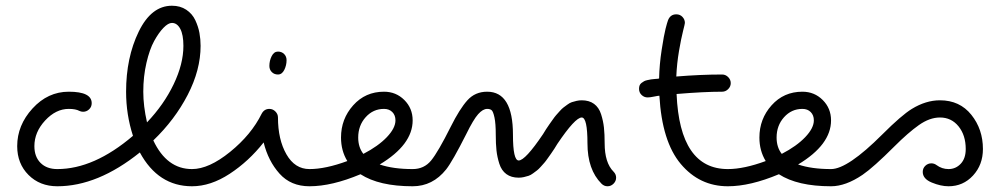

<svg xmlns="http://www.w3.org/2000/svg" viewBox="-20 -650 3490 670"><path d="M620 -490Q620 -529 609 -549.5Q598 -570 580 -570Q567 -570 550.5 -553Q534 -536 518 -507Q502 -478 491 -430.5Q480 -383 480 -330Q480 -280 493 -223Q552 -285 586 -356Q620 -427 620 -490ZM300 -290Q300 -277 291 -268.5Q282 -260 270 -260Q263 -260 257 -263Q244 -270 220 -270Q175 -270 137.5 -229.5Q100 -189 100 -140Q100 -103 121.5 -81.5Q143 -60 180 -60Q308 -60 444 -176Q420 -250 420 -330Q420 -449 464 -539.5Q508 -630 580 -630Q609 -630 630 -616Q651 -602 661.5 -579.5Q672 -557 676 -535Q680 -513 680 -490Q680 -406 635 -319Q590 -232 515 -160Q562 -60 650 -60Q662 -60 671 -51Q680 -42 680 -30Q680 -18 671 -9Q662 0 650 0Q532 0 468 -118Q321 0 180 0Q119 0 79.5 -39.5Q40 -79 40 -140Q40 -213 93.5 -271.5Q147 -330 220 -330Q300 -330 300 -290Z M950 -470Q963 -470 971.5 -461.5Q980 -453 980 -440Q980 -422 972 -406Q964 -390 950 -390Q937 -390 928.5 -398.5Q920 -407 920 -420Q920 -438 928 -454Q936 -470 950 -470ZM1060 0Q995 0 955.5 -44Q916 -88 900 -153Q848 -87 781.5 -43.5Q715 0 650 0Q638 0 629 -9Q620 -18 620 -30Q620 -42 629 -51Q638 -60 650 -60Q709 -60 783 -120Q857 -180 893 -253Q902 -270 920 -270Q932 -270 941 -261Q950 -252 950 -240Q950 -163 979.5 -111.5Q1009 -60 1060 -60Q1072 -60 1081 -51Q1090 -42 1090 -30Q1090 -18 1081 -9Q1072 0 1060 0Z M1360 -230Q1360 -248 1349 -259Q1338 -270 1320 -270Q1282 -270 1256 -241Q1230 -212 1230 -170Q1230 -136 1248 -113Q1300 -140 1330 -171.5Q1360 -203 1360 -230ZM1420 0Q1303 0 1238 -42Q1138 0 1060 0Q1048 0 1039 -9Q1030 -18 1030 -30Q1030 -42 1039 -51Q1048 -60 1060 -60Q1116 -60 1192 -88Q1170 -124 1170 -170Q1170 -235 1212.5 -282.5Q1255 -330 1320 -330Q1362 -330 1391 -301Q1420 -272 1420 -230Q1420 -145 1305 -76Q1352 -60 1420 -60Q1432 -60 1441 -51Q1450 -42 1450 -30Q1450 -18 1441 -9Q1432 0 1420 0Z M2079 -9Q2030 -58 2030 -150Q2030 -240 2010 -240Q1987 -240 1925 -148Q1923 -144 1914.5 -131Q1906 -118 1903 -114Q1900 -110 1892 -98.5Q1884 -87 1879.5 -82Q1875 -77 1867 -68Q1859 -59 1853.5 -55Q1848 -51 1840 -45Q1832 -39 1824.5 -36.5Q1817 -34 1808 -32Q1799 -30 1790 -30Q1764 -30 1747 -42.5Q1730 -55 1722.5 -78.5Q1715 -102 1712.5 -125Q1710 -148 1710 -180Q1710 -219 1705.5 -240Q1701 -261 1695.5 -265.5Q1690 -270 1680 -270Q1665 -270 1648.5 -251.5Q1632 -233 1607 -182Q1559 -87 1537 -59Q1490 0 1420 0Q1408 0 1399 -9Q1390 -18 1390 -30Q1390 -42 1399 -51Q1408 -60 1420 -60Q1460 -60 1484.5 -90Q1509 -120 1553 -208Q1584 -270 1611 -300Q1638 -330 1680 -330Q1770 -330 1770 -180Q1770 -90 1790 -90Q1813 -90 1875 -182Q1877 -186 1885.5 -199Q1894 -212 1897 -216Q1900 -220 1908 -231.5Q1916 -243 1920.5 -248Q1925 -253 1933 -262Q1941 -271 1946.5 -275Q1952 -279 1960 -285Q1968 -291 1975.5 -293.5Q1983 -296 1992 -298Q2001 -300 2010 -300Q2036 -300 2053 -287.5Q2070 -275 2077.5 -251.5Q2085 -228 2087.5 -205Q2090 -182 2090 -150Q2090 -82 2121 -51Q2130 -42 2130 -30Q2130 -18 2121 -9Q2112 0 2100 0Q2088 0 2079 -9Z M2281 -316Q2277 -316 2262.5 -313Q2248 -310 2240 -310Q2228 -310 2219 -318.5Q2210 -327 2210 -340Q2210 -347 2212 -352Q2214 -357 2218.5 -360.5Q2223 -364 2227.5 -366.5Q2232 -369 2239.5 -370.5Q2247 -372 2252 -373Q2257 -374 2266.5 -374.5Q2276 -375 2280 -376Q2281 -425 2289 -476.5Q2297 -528 2302.5 -549.5Q2308 -571 2311 -579Q2319 -600 2340 -600Q2353 -600 2361.5 -591Q2370 -582 2370 -570Q2370 -567 2363.5 -541.5Q2357 -516 2349.5 -472.5Q2342 -429 2340 -383Q2426 -390 2500 -390Q2512 -390 2521 -381Q2530 -372 2530 -360Q2530 -348 2521 -339Q2512 -330 2500 -330Q2437 -330 2341 -322Q2352 -60 2520 -60Q2532 -60 2541 -51Q2550 -42 2550 -30Q2550 -18 2541 -9Q2532 0 2520 0Q2421 0 2355.5 -78Q2290 -156 2281 -316Z M2820 -230Q2820 -248 2809 -259Q2798 -270 2780 -270Q2742 -270 2716 -241Q2690 -212 2690 -170Q2690 -136 2708 -113Q2760 -140 2790 -171.5Q2820 -203 2820 -230ZM2880 0Q2763 0 2698 -42Q2598 0 2520 0Q2508 0 2499 -9Q2490 -18 2490 -30Q2490 -42 2499 -51Q2508 -60 2520 -60Q2576 -60 2652 -88Q2630 -124 2630 -170Q2630 -235 2672.5 -282.5Q2715 -330 2780 -330Q2822 -330 2851 -301Q2880 -272 2880 -230Q2880 -145 2765 -76Q2812 -60 2880 -60Q2892 -60 2901 -51Q2910 -42 2910 -30Q2910 -18 2901 -9Q2892 0 2880 0Z M3200 -50Q3200 -63 3209 -71.5Q3218 -80 3230 -80Q3240 -80 3248 -74Q3267 -60 3290 -60Q3315 -60 3332.5 -78.5Q3350 -97 3350 -130Q3350 -178 3325 -209Q3300 -240 3260 -240Q3224 -240 3186.5 -213.5Q3149 -187 3101 -139Q3028 -66 2990 -40Q2931 0 2880 0Q2868 0 2859 -9Q2850 -18 2850 -30Q2850 -42 2859 -51Q2868 -60 2880 -60Q2938 -60 3059 -181Q3126 -248 3162 -270Q3211 -300 3260 -300Q3329 -300 3369.5 -249.5Q3410 -199 3410 -130Q3410 -75 3375.5 -37.5Q3341 0 3290 0Q3263 0 3231.5 -13Q3200 -26 3200 -50Z"/></svg>

Font: Pecita
Style: Book
Weight: 400
Width: 7
Version: Version 4.3